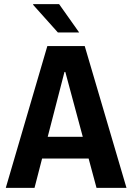

<svg xmlns="http://www.w3.org/2000/svg" viewBox="-20 -909 640 929"><path d="M8 0 209 -686H390L592 0H447L296 -561H292L147 0ZM130 -142V-247H464V-142ZM260 -752 140 -886 141 -889H266L363 -752Z"/></svg>

Font: Chivo Mono SemiBold
Style: Regular
Weight: 600
Monospace: yes
Designer: Hector Gatti
Foundry: Omnibus-Type
Version: Version 1.008